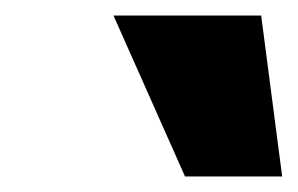

<svg xmlns="http://www.w3.org/2000/svg" viewBox="-20 -731 383 247"><path d="M218 -504 126 -711H316L343 -504Z"/></svg>

Font: Ysabeau Office Black
Style: Italic
Weight: 900
Italic angle: -12°
Designer: Christian Thalmann (Catharsis Fonts)
Version: Version 2.001;gftools[0.9.30]; featfreeze: tnum,lnum,ss02